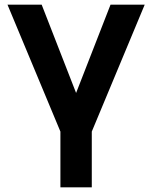

<svg xmlns="http://www.w3.org/2000/svg" viewBox="-20 -800 650 820"><path d="M372 0H238V-238L12 -780H158L305 -403L452 -780H598L372 -238Z"/></svg>

Font: Tanohe Sans SemiBold
Style: Regular
Weight: 600
Designer: Village Type and Design LLC & Cristiano Sobral
Foundry: Cooper Hewitt Smithsonian Design Museum
Version: Version 1.00;September 29, 2021;FontCreator 13.0.0.2655 64-b